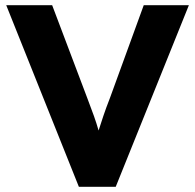

<svg xmlns="http://www.w3.org/2000/svg" viewBox="-20 -720 752 740"><path d="M284 0 4 -700H181L316 -343Q332 -301 342 -273Q352 -245 360 -217Q369 -245 378.5 -273.5Q388 -302 404 -343L534 -700H708L426 0Z"/></svg>

Font: Lexend Deca
Style: Bold
Weight: 700
Designer: Bonnie Shaver-Troup, Thomas Jockin
Foundry: Lexend
Version: Version 1.008; ttfautohint (v1.8.4.7-5d5b)